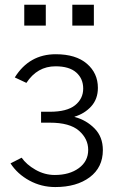

<svg xmlns="http://www.w3.org/2000/svg" viewBox="-20 -754 493 792"><path d="M80.1 -648.4V-734.4H168.9V-648.4ZM278.3 -648.4V-734.4H367.2V-648.4ZM23.4 -80.1 69.3 -103.5Q88.9 -75.2 126.5 -53.7Q164.1 -32.2 206.1 -32.2Q266.6 -32.2 305.2 -60.5Q343.8 -88.9 343.8 -135.7Q343.8 -181.6 305.7 -214.8Q267.6 -248 185.5 -248H149.4V-293H185.5Q255.9 -293 289.6 -319.8Q323.2 -346.7 323.2 -388.7Q323.2 -429.7 294.4 -455.1Q265.6 -480.5 209 -480.5Q133.8 -480.5 88.9 -412.1L41 -434.6Q100.6 -530.3 210 -530.3Q293 -530.3 338.4 -491.2Q383.8 -452.1 383.8 -391.6Q383.8 -345.7 356.4 -315.4Q329.1 -285.2 287.1 -272.5L288.1 -271.5Q335.9 -258.8 370.1 -224.1Q404.3 -189.5 404.3 -134.8Q404.3 -63.5 350.1 -22.9Q295.9 17.6 208 17.6Q150.4 17.6 101.1 -9.3Q51.8 -36.1 23.4 -80.1Z"/></svg>

Font: Gothic A1 Light
Style: Regular
Weight: 300
Version: Version 2.50